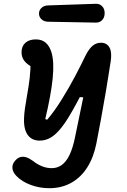

<svg xmlns="http://www.w3.org/2000/svg" viewBox="-20 -767 660 1000"><path d="M65.8 149.8Q46.3 129.9 44.6 108.5Q42.8 87 60.5 67.9Q72.5 54.7 86.7 51Q100.9 47.3 116.5 52.2Q132.2 57.1 149.6 69.8Q173.8 88.8 198.3 98.8Q222.9 108.8 249.4 108.8Q278.8 108.8 301.7 92.3Q324.6 75.8 341.7 40.8Q358.8 5.8 370.2 -49.4L422.3 -301.8L432.2 -258.8L395.7 -261.2Q382.2 -234.2 376.5 -225.1Q354.8 -185.3 336.8 -155.7Q318.7 -126.1 301.5 -104.3Q273.1 -68 245.6 -51.3Q218.1 -34.6 186.3 -34.6Q159.8 -34.6 141.1 -47.5Q122.3 -60.4 112.9 -86.5Q103.5 -112.5 105.2 -151.2Q106.1 -175.7 109.9 -202.4Q113.8 -229.1 120.5 -267.8Q129.9 -319.6 134.7 -361.2Q139.4 -402.8 139.4 -448.8L165.8 -409Q139.2 -420.7 122.9 -433.8Q106.6 -446.9 99.4 -462.1Q92.2 -477.2 92.2 -495Q92.2 -526.3 112.2 -544.1Q132.3 -561.8 166.7 -561.8Q198.8 -561.8 218.7 -544Q238.5 -526.2 248.1 -494.2Q263.1 -444.7 254.3 -358.1Q245.5 -271.6 215.7 -146.8L225.7 -143.5Q261.9 -185.4 301.5 -248.9Q341 -312.3 373 -373.4Q405 -434.4 423.8 -474.2Q435.6 -498.3 446.1 -511.3Q454.7 -522.6 463.8 -529.8Q473 -536.9 483.5 -540.7Q494 -544.4 506.1 -544.4Q524.8 -544.4 537 -535.1Q549.3 -525.8 554.8 -508.9Q560.2 -492 558.5 -465.8Q558.4 -458.6 557 -450.5Q549.2 -401.3 544.8 -373.3Q540.3 -345.2 531.9 -293.5Q504.3 -131.8 481.7 -18.8Q467.7 51.9 435 104Q402.3 156 352 184.6Q301.6 213.2 236.8 213.2Q186.2 213.2 140.2 196.2Q94.2 179.2 65.8 149.8ZM183.1 -696.1Q183 -713.8 196.2 -726Q209.5 -738.2 229.7 -738.8L478.1 -747.2Q498.7 -748.2 511.8 -734.7Q525 -721.2 525.1 -698.8Q525.2 -676.2 512.1 -662.4Q499.1 -648.6 478.5 -649.3L230.1 -653.8Q209.9 -654.2 196.5 -666.3Q183.2 -678.4 183.1 -696.1Z"/></svg>

Font: Monaspace Radon Var
Style: Regular
Weight: 400
Designer: Riley Cran and the Lettermatic Team
Version: Version 1.000 (Monaspace Radon Var)